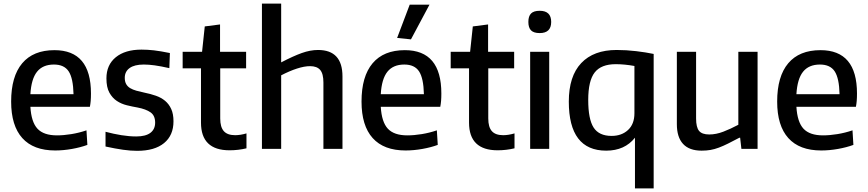

<svg xmlns="http://www.w3.org/2000/svg" viewBox="-20 -828 4827 1068"><path d="M287 9Q166 9 104 -60Q42 -129 42 -263Q42 -403 103.5 -476Q165 -549 283 -549Q486 -549 486 -308Q486 -284 484.5 -266.5Q483 -249 480 -234H149Q154 -149 188.5 -112Q223 -75 297 -75Q334 -75 377 -82Q420 -89 461 -103L466 -22Q428 -8 380 0.5Q332 9 287 9ZM280 -469Q218 -469 186 -429Q154 -389 149 -304H389Q387 -393 362 -431Q337 -469 280 -469Z M743 11Q707 11 664.5 5Q622 -1 567 -13V-95Q612 -83 655.5 -76Q699 -69 738 -69Q790 -69 816.5 -89Q843 -109 843 -146Q843 -185 817.5 -203Q792 -221 745 -230Q716 -235 685.5 -242.5Q655 -250 630 -266.5Q605 -283 588.5 -312.5Q572 -342 572 -392Q572 -467 624 -509.5Q676 -552 767 -552Q801 -552 836 -548Q871 -544 925 -533L922 -449Q873 -460 840 -464.5Q807 -469 780 -469Q728 -469 701 -449.5Q674 -430 674 -395Q674 -374 682 -360Q690 -346 704.5 -337.5Q719 -329 738.5 -323.5Q758 -318 782 -313Q817 -306 847 -295.5Q877 -285 898.5 -267Q920 -249 932.5 -221.5Q945 -194 945 -153Q945 -75 892.5 -32Q840 11 743 11Z M1257 8Q1098 8 1098 -146V-448H996V-540H1104L1119 -681L1204 -692V-540H1349V-448H1205V-169Q1205 -121 1225 -98.5Q1245 -76 1288 -76Q1302 -76 1318 -78.5Q1334 -81 1351 -86V-3Q1305 8 1257 8Z M1437 -808H1544V-481Q1611 -516 1658.5 -533Q1706 -550 1749 -550Q1885 -550 1885 -403V0H1779V-369Q1779 -418 1761 -439Q1743 -460 1705 -460Q1673 -460 1631.5 -446.5Q1590 -433 1544 -409V0H1437Z M2189 -617 2259 -802H2369L2266 -609ZM2236 9Q2115 9 2053 -60Q1991 -129 1991 -263Q1991 -403 2052.5 -476Q2114 -549 2232 -549Q2435 -549 2435 -308Q2435 -284 2433.5 -266.5Q2432 -249 2429 -234H2098Q2103 -149 2137.5 -112Q2172 -75 2246 -75Q2283 -75 2326 -82Q2369 -89 2410 -103L2415 -22Q2377 -8 2329 0.5Q2281 9 2236 9ZM2229 -469Q2167 -469 2135 -429Q2103 -389 2098 -304H2338Q2336 -393 2311 -431Q2286 -469 2229 -469Z M2748 8Q2589 8 2589 -146V-448H2487V-540H2595L2610 -681L2695 -692V-540H2840V-448H2696V-169Q2696 -121 2716 -98.5Q2736 -76 2779 -76Q2793 -76 2809 -78.5Q2825 -81 2842 -86V-3Q2796 8 2748 8Z M2982 -644Q2949 -644 2934 -659Q2919 -674 2919 -706Q2919 -738 2934 -753Q2949 -768 2982 -768Q3046 -768 3046 -706Q3046 -644 2982 -644ZM2929 -540H3035V0H2929Z M3512 -62Q3455 10 3352 10Q3144 10 3144 -263Q3144 -404 3213 -477Q3282 -550 3410 -550Q3464 -550 3518.5 -543.5Q3573 -537 3616 -528V220H3512ZM3382 -72Q3438 -72 3473.5 -105Q3509 -138 3509 -198V-461Q3453 -471 3405 -471Q3324 -471 3288 -425Q3252 -379 3252 -272Q3252 -165 3282 -118.5Q3312 -72 3382 -72Z M3883 10Q3814 10 3779.5 -27.5Q3745 -65 3745 -137V-540H3852V-169Q3852 -120 3868.5 -100Q3885 -80 3925 -80Q3963 -80 4003.5 -95.5Q4044 -111 4087 -134V-540H4194V0H4104L4097 -62H4093Q4057 -43 4030 -29.5Q4003 -16 3979 -7Q3955 2 3932.5 6Q3910 10 3883 10Z M4548 9Q4427 9 4365 -60Q4303 -129 4303 -263Q4303 -403 4364.5 -476Q4426 -549 4544 -549Q4747 -549 4747 -308Q4747 -284 4745.5 -266.5Q4744 -249 4741 -234H4410Q4415 -149 4449.5 -112Q4484 -75 4558 -75Q4595 -75 4638 -82Q4681 -89 4722 -103L4727 -22Q4689 -8 4641 0.5Q4593 9 4548 9ZM4541 -469Q4479 -469 4447 -429Q4415 -389 4410 -304H4650Q4648 -393 4623 -431Q4598 -469 4541 -469Z"/></svg>

Font: Encode Sans Narrow
Style: Medium
Weight: 500
Designer: Pablo Impallari, Andres Torresi
Foundry: Pablo Impallari, Andres Torresi
Version: Version 1.000; ttfautohint (v1.00) -l 8 -r 50 -G 200 -x 14 -